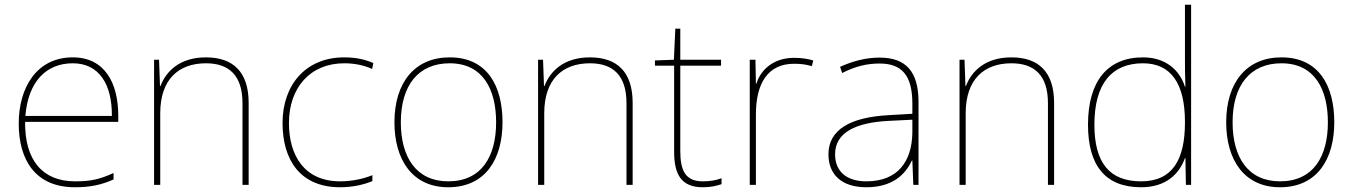

<svg xmlns="http://www.w3.org/2000/svg" viewBox="-20 -780 5709 810"><path d="M287 -538C133 -538 59 -408 59 -259C59 -104 130 10 296 10C360 10 408 0 459 -23V-50C397 -22 360 -15 296 -15C159 -15 84 -105 86 -266H479V-291C479 -430 422 -538 287 -538ZM287 -513C399 -513 453 -423 452 -291H87C99 -436 175 -513 287 -513Z M849 -538C737 -538 680 -478 657 -417H655L651 -528H630V0H656V-302C656 -446 734 -513 849 -513C946 -513 1003 -462 1003 -345V0H1029V-346C1029 -477 963 -538 849 -538Z M1415 10C1470 10 1518 -2 1551 -16V-41C1512 -25 1463 -15 1415 -15C1263 -15 1199 -125 1199 -261C1199 -409 1288 -513 1432 -513C1470 -513 1510 -507 1550 -489L1555 -514C1518 -530 1480 -538 1432 -538C1270 -538 1172 -422 1172 -261C1172 -106 1246 10 1415 10Z M2100 -264C2100 -417 2036 -538 1877 -538C1730 -538 1644 -432 1644 -264C1644 -107 1719 10 1871 10C2028 10 2100 -109 2100 -264ZM1671 -264C1671 -420 1745 -513 1877 -513C2018 -513 2073 -402 2073 -264C2073 -119 2011 -15 1871 -15C1736 -15 1671 -117 1671 -264Z M2469 -538C2357 -538 2300 -478 2277 -417H2275L2271 -528H2250V0H2276V-302C2276 -446 2354 -513 2469 -513C2566 -513 2623 -462 2623 -345V0H2649V-346C2649 -477 2583 -538 2469 -538Z M2945 -15C2871 -15 2850 -61 2850 -143V-503H3022V-528H2850V-659H2829L2823 -528L2743 -525V-503H2824V-140C2824 -47 2852 10 2945 10C2980 10 3002 4 3024 -3V-28C3002 -20 2978 -15 2945 -15Z M3330 -536C3245 -536 3190 -488 3171 -427H3169L3167 -528H3143V0H3169V-297C3169 -428 3219 -511 3330 -511C3360 -511 3380 -508 3405 -501L3411 -525C3387 -532 3362 -536 3330 -536Z M3691 -537C3632 -537 3577 -522 3524 -498L3533 -472C3590 -501 3638 -512 3691 -512C3784 -512 3829 -463 3829 -343V-300L3726 -294C3569 -285 3475 -234 3475 -129C3475 -45 3529 10 3635 10C3743 10 3799 -42 3827 -103H3829L3833 0H3855V-350C3855 -480 3800 -537 3691 -537ZM3728 -270 3829 -275V-220C3827 -99 3768 -15 3635 -15C3550 -15 3503 -58 3503 -129C3503 -222 3592 -263 3728 -270Z M4247 -538C4135 -538 4078 -478 4055 -417H4053L4049 -528H4028V0H4054V-302C4054 -446 4132 -513 4247 -513C4344 -513 4401 -462 4401 -345V0H4427V-346C4427 -477 4361 -538 4247 -538Z M4794 10C4899 10 4955 -46 4979 -113H4981L4983 0H5005V-760H4979V-543C4979 -501 4979 -459 4981 -414H4979C4957 -484 4898 -538 4802 -538C4652 -538 4570 -437 4570 -254C4570 -83 4642 10 4794 10ZM4794 -15C4660 -15 4597 -94 4597 -254C4597 -427 4670 -513 4802 -513C4921 -513 4979 -426 4979 -266V-263C4979 -107 4927 -15 4794 -15Z M5609 -264C5609 -417 5545 -538 5386 -538C5239 -538 5153 -432 5153 -264C5153 -107 5228 10 5380 10C5537 10 5609 -109 5609 -264ZM5180 -264C5180 -420 5254 -513 5386 -513C5527 -513 5582 -402 5582 -264C5582 -119 5520 -15 5380 -15C5245 -15 5180 -117 5180 -264Z"/></svg>

Font: Noto Sans Ethiopic Thin
Style: Regular
Weight: 100
Designer: Monotype Design Team
Foundry: Monotype Imaging Inc.
Version: Version 2.102